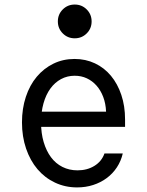

<svg xmlns="http://www.w3.org/2000/svg" viewBox="-20 -807 640 837"><path d="M124.4 -253.8H525.2V-286.2Q525.2 -344.8 508.9 -393.3Q492.6 -441.9 463.6 -476.7Q434.6 -511.6 394 -530.8Q353.4 -550 305.1 -550Q254.8 -550 212.9 -529.5Q171 -509 140.3 -472.5Q109.6 -436 92.7 -384.9Q75.8 -333.8 75.8 -273.7Q75.8 -211.6 93.7 -159.2Q111.7 -106.8 143.4 -69.4Q175.2 -32 219.6 -11Q264 10 316 10Q353.5 10 386.2 -0.6Q419 -11.2 445.3 -30.7Q471.6 -50.2 489.6 -77.6Q507.6 -105 515.2 -138H435.4Q423.4 -103.6 391.7 -84Q360 -64.4 317.8 -64.4Q281.9 -64.4 252.2 -79.3Q222.6 -94.2 202.2 -121.7Q181.8 -149.2 170.4 -187.6Q159 -226 159 -272.9Q159 -318.8 169.6 -356.5Q180.2 -394.2 199.6 -420.9Q219 -447.6 246.1 -462.2Q273.2 -476.8 305.6 -476.8Q334.4 -476.8 358.4 -465.6Q382.4 -454.4 400.6 -434Q418.8 -413.6 429.9 -384.6Q441 -355.6 442.4 -320.2H124.4ZM232.2 -713.6Q232.2 -682.8 253.6 -661.4Q274.9 -640 305.8 -640Q336.6 -640 358 -661.4Q379.4 -682.7 379.4 -713.6Q379.4 -744.4 358 -765.8Q336.7 -787.2 305.8 -787.2Q275 -787.2 253.6 -765.8Q232.2 -744.5 232.2 -713.6Z"/></svg>

Font: CommitMonoV142 ExtLt
Style: Regular
Weight: 200
Monospace: yes
Designer: Eigil Nikolajsen
Foundry: Eigil Nikolajsen
Version: Version 1.142